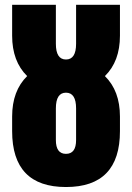

<svg xmlns="http://www.w3.org/2000/svg" viewBox="-20 -752 537 780"><path d="M248 7.8Q29.3 7.8 29.3 -219.2V-278.8Q29.3 -382.8 90.3 -442.9Q29.3 -502.9 29.3 -606.9V-732.4H207V-574.2Q207 -510.3 248 -510.3Q289.1 -510.3 289.1 -574.2V-732.4H467.3V-606.9Q467.3 -502.9 406.2 -442.9Q467.3 -382.8 467.3 -278.8V-219.2Q467.3 7.8 248 7.8ZM289.1 -183.1V-311.5Q289.1 -375.5 248 -375.5Q207 -375.5 207 -311.5V-183.1Q207 -127 248 -127Q289.1 -127 289.1 -183.1Z"/></svg>

Font: Anton
Style: Regular
Weight: 400
Designer: Vernon Adams, Tural Alisoy
Foundry: Vernon Adams
Version: Version 2.300